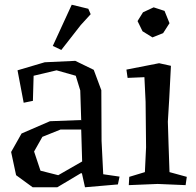

<svg xmlns="http://www.w3.org/2000/svg" viewBox="-20 -777 826 811"><path d="M409 -182 416 -41 485 -31 478 2 339 14 326 -45H321L222 14H118L48 -37L27 -135L71 -213L191 -265L323 -270L319 -395L300 -457L219 -480L122 -457L119 -351L80 -343L54 -480L169 -514L298 -520L376 -482L408 -396ZM151 -56 226 -37 327 -95 323 -230H236L159 -199L124 -137ZM283 -757 353 -740 363 -717 321 -671 239 -566 203 -583Z M695 -363 689 -263 692 -166 696 -50 769 -30 764 5 646 0 524 5 526 -30 592 -50 597 -155 595 -347 590 -451 519 -448 514 -483 652 -510 702 -499ZM584 -725 629 -746 675 -731 696 -679 669 -637 624 -619 582 -645 561 -688Z"/></svg>

Font: Alike Angular
Style: Regular
Weight: 400
Designer: Sveta Sebyakina
Foundry: Cyreal (www.cyreal.org)
Version: Version 1.300; ttfautohint (v1.8.4.7-5d5b)